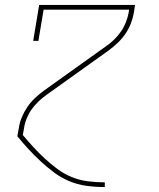

<svg xmlns="http://www.w3.org/2000/svg" viewBox="-20 -550 640 775"><path d="M402 205Q365 205 328.5 200Q292 195 259 181Q226 167 198 146Q170 125 144.5 101.5Q119 78 95.5 52.5Q72 27 50 0L56 -33Q59 -55 68 -76.5Q77 -98 90 -117.5Q103 -137 120.5 -153.5Q138 -170 157 -184L406 -362Q424 -374 439.5 -389Q455 -404 467 -421Q479 -438 487 -457.5Q495 -477 499 -497L501 -511H156L135 -385H114L138 -530H525L520 -497Q516 -475 507.5 -453.5Q499 -432 485.5 -412.5Q472 -393 454.5 -376.5Q437 -360 418 -346L169 -168Q152 -156 136 -141Q120 -126 108 -109Q96 -92 88 -72.5Q80 -53 77 -33L72 -5Q93 20 115 44Q137 68 161 90Q185 112 211 131.5Q237 151 268 164Q299 177 333 181.5Q367 186 402 186H403V205Z"/></svg>

Font: Iosevka Curly Slab ThEx
Style: Italic
Weight: 100
Width: 7
Italic angle: -9°
Monospace: yes
Designer: Belleve Invis
Foundry: Belleve Invis
Version: Version 11.1.0; ttfautohint (v1.8.3)